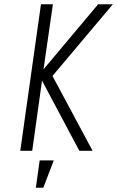

<svg xmlns="http://www.w3.org/2000/svg" viewBox="-20 -707 549 900"><path d="M75 0H131L177 -329L352 0H414L226 -351L509 -687H440L184 -382L228 -687H172ZM148 173H183L232 45H166Z"/></svg>

Font: Secuela Light
Style: Italic
Weight: 300
Italic angle: -8°
Designer: Fernando Haro
Foundry: deFharo
Version: Version 1.708